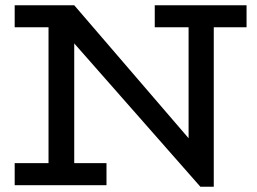

<svg xmlns="http://www.w3.org/2000/svg" viewBox="-20 -706 978 732"><path d="M744 6 135 -686H263L699 -179V-669H795V6ZM36 0V-84H386V0ZM165 -15V-686H263V-15ZM36 -602V-686H263L262 -602ZM570 -602V-686H920V-602Z"/></svg>

Font: BioRhyme
Style: Regular
Weight: 400
Designer: Aoife Mooney
Foundry: Aoife Mooney Type
Version: Version 1.600;gftools[0.9.33]